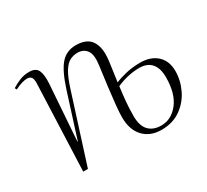

<svg xmlns="http://www.w3.org/2000/svg" viewBox="-113 -697 956 885"><g transform="rotate(-30 365.5 -254.5)"><path d="M452 -277Q478 -288 512.5 -296Q547 -304 587 -304Q643 -304 676 -273.5Q709 -243 709 -190Q709 -140 686.5 -93Q664 -46 621.5 -16Q579 14 519 14Q460 14 424.5 -23Q389 -60 389 -128Q389 -149 393 -190.5Q397 -232 403.5 -283.5Q410 -335 417 -386Q425 -442 408 -465Q391 -488 359 -488Q339 -488 320 -479Q301 -470 283.5 -442.5Q266 -415 248 -358L134 0H109L127 -458Q128 -482 121 -491.5Q114 -501 99 -501Q87 -501 71 -496.5Q55 -492 33 -481L28 -491Q48 -504 71.5 -513.5Q95 -523 122 -523Q157 -523 168 -500Q179 -477 176 -430L155 -133H157L231 -366Q259 -453 290 -487.5Q321 -522 370 -522Q429 -522 452 -486Q475 -450 467 -386Q463 -357 459.5 -329.5Q456 -302 452 -277ZM450 -258Q445 -221 441.5 -183.5Q438 -146 438 -105Q438 -54 461.5 -29Q485 -4 528 -4Q582 -4 619.5 -52Q657 -100 657 -187Q657 -234 635.5 -259.5Q614 -285 570 -285Q540 -285 508 -277.5Q476 -270 450 -258Z"/></g></svg>

Font: Literata 72pt ExtraLight
Style: Italic
Weight: 200
Italic angle: -2°
Designer: Latin by Veronika Burian and Jose Scaglione. Greek by Irene Vlachou. Cyrillic by Vera Evstafieva
Foundry: TypeTogether
Version: Version 3.002